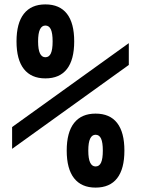

<svg xmlns="http://www.w3.org/2000/svg" viewBox="-20 -836 640 872"><path d="M35 -160V-259L565 -640V-541ZM414 16Q350 16 316.5 -26.5Q283 -69 283 -152Q283 -235 316.5 -277.5Q350 -320 414 -320Q479 -320 512 -277.5Q545 -235 545 -152Q545 -69 512 -26.5Q479 16 414 16ZM414 -80Q431 -80 439 -97.5Q447 -115 447 -152Q447 -189 439 -206.5Q431 -224 414 -224Q398 -224 389.5 -206.5Q381 -189 381 -152Q381 -115 389.5 -97.5Q398 -80 414 -80ZM186 -816Q251 -816 284 -773.5Q317 -731 317 -648Q317 -565 284 -522.5Q251 -480 186 -480Q122 -480 88.5 -522.5Q55 -565 55 -648Q55 -731 88.5 -773.5Q122 -816 186 -816ZM186 -720Q170 -720 161.5 -702.5Q153 -685 153 -648Q153 -611 161.5 -593.5Q170 -576 186 -576Q203 -576 211 -593.5Q219 -611 219 -648Q219 -685 211 -702.5Q203 -720 186 -720Z"/></svg>

Font: Martian Mono Condensed
Style: Regular
Weight: 400
Width: 3
Designer: Roman Shamin
Foundry: Evil Martians
Version: Version 1.000